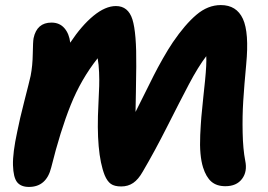

<svg xmlns="http://www.w3.org/2000/svg" viewBox="-20 -716 1067 765"><path d="M95.2 28.8Q63.5 28.8 48.3 10Q33.2 -8.8 31.7 -57.9Q30.3 -106.9 48.8 -191.9Q58.1 -239.7 77.1 -313.7Q96.2 -387.7 102.1 -414.1Q109.9 -454.1 110.6 -502.4Q111.3 -550.8 113.8 -564Q127 -626 185.1 -626Q217.3 -626 236.6 -603.8Q255.9 -581.5 259.8 -545.9Q305.2 -614.3 352.5 -653.1Q399.9 -691.9 441.9 -691.9Q490.7 -691.9 507.6 -638.7Q524.4 -585.4 522.9 -451.2Q522.9 -409.7 521.5 -350.3Q520 -291 520 -270Q531.2 -292 554.7 -339.4Q578.1 -386.7 592.8 -415.8Q607.4 -444.8 628.9 -482.7Q650.4 -520.5 668.9 -547.9Q717.3 -618.7 762.7 -657.2Q808.1 -695.8 859.9 -695.8Q922.4 -695.8 947.8 -640.9Q973.1 -585.9 960.9 -459Q953.1 -375.5 949.2 -314Q945.3 -252.4 946.8 -187Q948.2 -121.6 957 -76.2Q966.3 -32.2 944.3 -3.2Q922.4 25.9 877.9 25.9Q843.3 25.9 822.3 7.8Q801.3 -10.3 789.1 -48.8Q781.7 -72.3 778.8 -104.2Q775.9 -136.2 777.8 -178.2Q779.8 -220.2 782.2 -249.3Q784.7 -278.3 790 -328.4Q795.4 -378.4 796.9 -394Q803.7 -461.9 801.8 -492.2Q769 -449.2 732.4 -379.6Q695.8 -310.1 646 -211.4Q596.2 -112.8 548.8 -32.2Q531.2 -1 510.7 12.9Q490.2 26.9 462.9 26.9Q436 26.9 421.6 16.6Q407.2 6.3 397 -18.1Q361.8 -107.9 372.1 -299.8Q374.5 -349.6 375.2 -372.8Q376 -396 374.8 -427.7Q373.5 -459.5 369.1 -483.9Q303.2 -400.9 261.7 -297.6Q220.2 -194.3 184.1 -48.8Q165 28.8 95.2 28.8Z"/></svg>

Font: Shantell Sans Bouncy
Style: Bold Italic
Weight: 700
Italic angle: -11.31°
Designer: Stephen Nixon, Anya Danilova, Shantell Martin
Foundry: Arrow Type
Version: Version 1.006;[9816181b4]